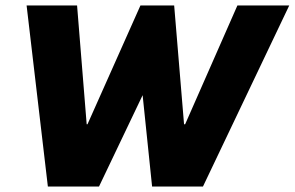

<svg xmlns="http://www.w3.org/2000/svg" viewBox="-20 -680 1074 700"><path d="M720 0H534.5L500 -333L341 0H154.5L77 -660H261L296 -227H299L492 -660H615L651 -227H655L845.5 -660H1034.5Z"/></svg>

Font: Lucymar Sans ExtraBold
Style: Italic
Weight: 800
Italic angle: -10°
Foundry: The League of Moveable Type (original font) / Main changes by Cristiano Sobral with portions from Mirco Monsees
Version: Version 2.00;August 30, 2020;FontCreator 13.0.0.2681 64-bit